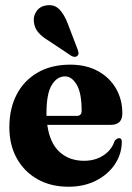

<svg xmlns="http://www.w3.org/2000/svg" viewBox="-20 -699 500 729"><path d="M444.5 -269Q444.5 -225 401 -225H159.5Q169 -156 206 -122.2Q243 -88.5 299 -88.5Q341.5 -88.5 373 -109.2Q404.5 -130 415.5 -164.5Q424.5 -174.5 432 -174.5Q443 -174.5 442.5 -158.5Q441.5 -112.5 415.5 -74.2Q389.5 -36 344.2 -13Q299 10 240 10Q173 10 122.5 -18.5Q72 -47 43.8 -97.8Q15.5 -148.5 15.5 -216Q15.5 -286 43 -339.5Q70.5 -393 122.5 -423.2Q174.5 -453.5 247 -453.5Q307.5 -453.5 352 -429Q396.5 -404.5 420.5 -362.8Q444.5 -321 444.5 -269ZM156.5 -270Q156.5 -264 156.5 -259H271.5Q290 -259 290 -278.5Q290 -346 271.2 -377.5Q252.5 -409 227 -409Q196.5 -409 176.5 -376.2Q156.5 -343.5 156.5 -270ZM237 -610 274.5 -512Q277 -505 278 -499Q279 -493 275 -488Q266.5 -479 251.5 -486.5L166 -543.5Q140.5 -558.5 125.5 -575.8Q110.5 -593 108.5 -618Q106 -638.5 119.5 -657.5Q133 -676.5 160 -679Q187.5 -682 205.8 -663Q224 -644 237 -610Z"/></svg>

Font: Fraunces 144pt Soft
Style: Bold
Weight: 700
Version: Version 1.000;[0bf87f6ff]